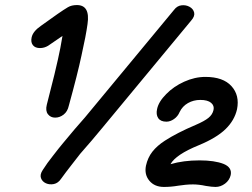

<svg xmlns="http://www.w3.org/2000/svg" viewBox="-20 -735 995 759"><path d="M198 -270Q216 -270 231.5 -282Q247 -294 252 -317Q287 -444 302 -515Q320 -595 326 -640Q337 -715 284 -715Q263 -715 248.5 -706.5Q234 -698 208 -680Q175 -656 142 -633Q110 -611 105 -587Q101 -568 110 -556.5Q119 -545 138 -545Q155 -545 170 -554Q184 -563 227 -593Q219 -544 209 -500Q203 -469 165 -321Q159 -297 169.5 -283.5Q180 -270 198 -270ZM222 -29Q240 -54 262 -82L297 -127L343 -180Q372 -214 384 -229L736 -654Q751 -671 747.5 -685.5Q744 -700 729.5 -708Q715 -716 697.5 -714Q680 -712 668 -696L316 -271L275 -224L229 -169Q213 -150 190 -120Q166 -90 149 -63Q137 -45 142 -31Q147 -17 161.5 -10.5Q176 -4 193 -7.5Q210 -11 222 -29ZM628 4Q656 4 685 -1Q698 -3 713 -4.5Q728 -6 743 -6Q766 -6 794 0Q818 4 832 4Q852 4 869.5 -9Q887 -22 892 -43Q898 -73 864 -87Q828 -101 769 -101Q705 -101 654 -86Q675 -124 766 -161Q836 -190 871.5 -224.5Q907 -259 917 -303Q928 -358 895 -394.5Q862 -431 792 -431Q750 -431 708 -412Q666 -393 637 -363Q607 -333 601 -304Q596 -282 605.5 -268Q615 -254 638 -254Q653 -254 668 -264.5Q683 -275 690 -292Q701 -315 723 -327.5Q745 -340 772 -340Q801 -340 814.5 -328.5Q828 -317 824 -300Q820 -282 804 -269Q788 -256 753 -241Q680 -210 632 -179Q601 -159 582.5 -135.5Q564 -112 557 -80Q550 -45 570.5 -20.5Q591 4 628 4Z"/></svg>

Font: Balsamiq Sans
Style: Italic
Weight: 400
Italic angle: -12°
Designer: Michael Angeles
Foundry: Balsamiq SRL
Version: Version 1.020; ttfautohint (v1.8.4.7-5d5b);gftools[0.9.26]